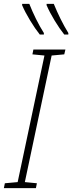

<svg xmlns="http://www.w3.org/2000/svg" viewBox="-59 -969 372 989"><path d="M-39 0 -34 -25 32 -31 170 -683 108 -689 113 -714H278L272 -689L207 -683L69 -31L131 -25L126 0ZM272 -791Q248 -821 222.5 -863Q197 -905 181 -942V-949H218Q234 -910 253 -871.5Q272 -833 293 -799V-791ZM146 -791Q122 -821 96.5 -863Q71 -905 55 -942V-949H92Q107 -911 126.5 -871.5Q146 -832 167 -799V-791Z"/></svg>

Font: Noto Sans Condensed ExtraLight
Style: Italic
Weight: 200
Width: 3
Italic angle: -12°
Designer: Monotype Design Team
Foundry: Monotype Imaging Inc.
Version: Version 2.013; ttfautohint (v1.8.4.7-5d5b)